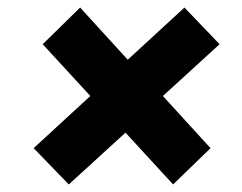

<svg xmlns="http://www.w3.org/2000/svg" viewBox="-20 -541 640 508"><path d="M162 -53 69 -149 219 -287 93 -424 192 -521 318 -383 468 -521 561 -424 411 -287 537 -149 438 -53 312 -190Z"/></svg>

Font: Winston Black
Style: Italic
Weight: 900
Italic angle: -9°
Designer: Original fonts by Vernon Adams / Changes by Cristiano Sobral
Foundry: VOriginal fonts by Vernon Adams / Changes by Cristiano Sobral
Version: Version 2.503;July 17, 2020;FontCreator 13.0.0.2655 64-bit